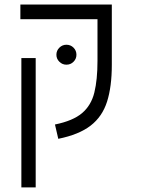

<svg xmlns="http://www.w3.org/2000/svg" viewBox="-20 -606 626 851"><path d="M412.1 -585.9H475.6V-318.4Q475.6 -222.2 454.6 -155.8Q433.6 -89.4 381.8 -49.3Q330.1 -9.3 238.3 9.3L223.6 -54.2Q303.2 -70.3 343.8 -104.7Q384.3 -139.2 398.2 -196Q412.1 -252.9 412.1 -335.9V-521H70.3V-585.9ZM138.2 224.6H74.7V-348.6H138.2ZM274.4 -319.3Q256.3 -319.3 243.2 -332.3Q230 -345.2 230 -363.3Q230 -381.8 243.2 -394.8Q256.3 -407.7 274.4 -407.7Q293 -407.7 305.9 -394.8Q318.8 -381.8 318.8 -363.3Q318.8 -345.2 305.9 -332.3Q293 -319.3 274.4 -319.3Z"/></svg>

Font: CaskaydiaCove NFP Light
Style: Regular
Weight: 300
Designer: Aaron Bell
Foundry: Saja Typeworks
Version: Version 2111.001; VTT 6.35;Nerd Fonts 3.1.1